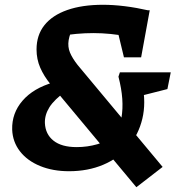

<svg xmlns="http://www.w3.org/2000/svg" viewBox="-20 -705 763 804"><path d="M551 79 191 -353Q164 -386 148.5 -421.5Q133 -457 133 -498Q133 -558 166 -599.5Q199 -641 261.5 -663Q324 -685 411 -685Q498 -685 604 -661L562 -543Q477 -562 407 -565.5Q337 -569 263 -559L293 -605Q272 -565 267.5 -537Q263 -509 273 -485Q283 -461 305 -433L661 -6ZM269 12Q201 12 147.5 -10Q94 -32 63.5 -71.5Q33 -111 31 -162Q29 -231 74.5 -283.5Q120 -336 204 -360L258 -325Q207 -288 187 -256Q167 -224 168 -190Q170 -143 204 -116Q238 -89 301 -89Q346 -89 387.5 -101Q429 -113 465 -136Q482 -173 488.5 -211Q495 -249 492 -291.5Q489 -334 476 -384L576 -353Q592 -274 576 -207.5Q560 -141 518 -91.5Q476 -42 412 -15Q348 12 269 12ZM547 -298 476 -384 482 -402H695L681 -332ZM499 -465 451 -664 607 -662 571 -465Z"/></svg>

Font: Piazzolla Thin Black
Style: Italic
Weight: 900
Italic angle: -11.3°
Version: Version 2.005